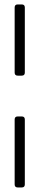

<svg xmlns="http://www.w3.org/2000/svg" viewBox="-20 -656 176 857"><path d="M45.4 167V-122.6Q45.4 -136.2 59.1 -136.2H77.1Q90.8 -136.2 90.8 -122.6V167Q90.8 180.7 77.1 180.7H59.1Q45.4 180.7 45.4 167ZM45.4 -332V-622.6Q45.4 -636.2 59.1 -636.2H77.1Q90.8 -636.2 90.8 -622.6V-332Q90.8 -318.4 77.1 -318.4H59.1Q45.4 -318.4 45.4 -332Z"/></svg>

Font: GOSTRUS
Style: type A
Weight: 200
Designer: Юрий и Татьяна Кривогуз
Version: Version 01.0